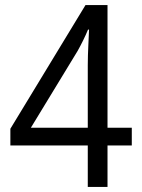

<svg xmlns="http://www.w3.org/2000/svg" viewBox="-20 -739 560 759"><path d="M501 -164V-234H405V-719H318L21 -230V-164H327V0H405V-164ZM327 -234H102L287 -538C300 -561 317 -595 328 -622H332C331 -584 327 -536 327 -481Z"/></svg>

Font: Noto Sans Sinhala UI SemiCondensed
Style: Regular
Weight: 400
Width: 4
Designer: Jelle Bosma - Monotype Design Team
Foundry: Monotype Imaging Inc.
Version: Version 2.006